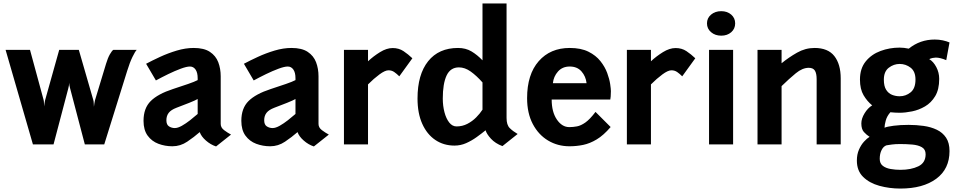

<svg xmlns="http://www.w3.org/2000/svg" viewBox="-20 -840 5583 1117"><path d="M171.5 0 12.5 -550H154.5L234 -257.5Q235.5 -252.5 235.8 -239.5Q236 -226.5 236.5 -221Q237 -226.5 239 -239.5Q241 -252.5 242.5 -257.5L324.5 -550H438.5L523 -257.5Q525 -251.5 525.5 -238.2Q526 -225 526.5 -219Q527 -225 529 -238.5Q531 -252 533 -258L597 -469Q607 -502.5 619.2 -524Q631.5 -545.5 639.5 -550H775.5Q766 -540.5 750.5 -508.5Q735 -476.5 720 -428L586.5 0H473.5L387.5 -327.5Q385.5 -334.5 384 -342.5Q382.5 -350.5 382.5 -358Q382 -343.5 377.5 -326.5L291.5 0Z M983 11Q940 11 901.5 -3.5Q863 -18 839 -50.8Q815 -83.5 815 -137Q815 -210.5 856.8 -252Q898.5 -293.5 986 -322Q1036.5 -338.5 1074.2 -351.5Q1112 -364.5 1130 -374V-385Q1130 -417.5 1117.8 -435.2Q1105.5 -453 1085 -453Q1065.5 -453 1031.2 -440.2Q997 -427.5 958.5 -408.8Q920 -390 887 -372L830 -469Q864.5 -487.5 911 -509Q957.5 -530.5 1008.5 -545.8Q1059.5 -561 1107 -561Q1167 -561 1201.2 -538.2Q1235.5 -515.5 1249.8 -478Q1264 -440.5 1264 -396V-119Q1264 -97.5 1283.8 -82.8Q1303.5 -68 1324 -57L1237 12Q1205 1.5 1177.8 -22.5Q1150.5 -46.5 1142 -71.5Q1109 -42.5 1069.2 -15.8Q1029.5 11 983 11ZM997 -95Q1014.5 -95 1038 -108.2Q1061.5 -121.5 1085.8 -140.5Q1110 -159.5 1130 -177V-264Q1116.5 -256 1081 -241.8Q1045.5 -227.5 1006.5 -213Q975 -201 961.5 -183.5Q948 -166 948 -140.5Q948 -114.5 963.2 -104.8Q978.5 -95 997 -95Z M1552 11Q1509 11 1470.5 -3.5Q1432 -18 1408 -50.8Q1384 -83.5 1384 -137Q1384 -210.5 1425.8 -252Q1467.5 -293.5 1555 -322Q1605.5 -338.5 1643.2 -351.5Q1681 -364.5 1699 -374V-385Q1699 -417.5 1686.8 -435.2Q1674.5 -453 1654 -453Q1634.5 -453 1600.2 -440.2Q1566 -427.5 1527.5 -408.8Q1489 -390 1456 -372L1399 -469Q1433.5 -487.5 1480 -509Q1526.5 -530.5 1577.5 -545.8Q1628.5 -561 1676 -561Q1736 -561 1770.2 -538.2Q1804.5 -515.5 1818.8 -478Q1833 -440.5 1833 -396V-119Q1833 -97.5 1852.8 -82.8Q1872.5 -68 1893 -57L1806 12Q1774 1.5 1746.8 -22.5Q1719.5 -46.5 1711 -71.5Q1678 -42.5 1638.2 -15.8Q1598.5 11 1552 11ZM1566 -95Q1583.5 -95 1607 -108.2Q1630.5 -121.5 1654.8 -140.5Q1679 -159.5 1699 -177V-264Q1685.5 -256 1650 -241.8Q1614.5 -227.5 1575.5 -213Q1544 -201 1530.5 -183.5Q1517 -166 1517 -140.5Q1517 -114.5 1532.2 -104.8Q1547.5 -95 1566 -95Z M1981 0V-550H2121V-483.5Q2152.5 -513 2191 -536.8Q2229.5 -560.5 2264.5 -560.5Q2300.5 -560.5 2327.5 -542.5Q2354.5 -524.5 2379 -501L2303 -396Q2288 -411 2273.5 -421Q2259 -431 2240 -431Q2220 -431 2187.5 -407Q2155 -383 2121 -349V0Z M2903 10Q2861.5 -5.5 2836.2 -33Q2811 -60.5 2805 -82Q2781 -62.5 2752.5 -42Q2724 -21.5 2691.8 -7.2Q2659.5 7 2624 7Q2561 7 2512.5 -25.8Q2464 -58.5 2436.5 -119.8Q2409 -181 2409 -267Q2409 -406.5 2470.8 -483.8Q2532.5 -561 2645 -561Q2689.5 -561 2723.2 -540.8Q2757 -520.5 2787 -489V-820H2927V-154Q2927 -113 2945.5 -94.8Q2964 -76.5 2991.5 -60.5ZM2636 -104.5Q2670 -104.5 2699 -119.5Q2728 -134.5 2750.2 -157Q2772.5 -179.5 2787 -202V-360.5Q2752.5 -399.5 2718.5 -423.8Q2684.5 -448 2650 -448Q2600.5 -448 2578.2 -400.8Q2556 -353.5 2556 -267Q2556 -224 2565.8 -187Q2575.5 -150 2593.5 -127.2Q2611.5 -104.5 2636 -104.5Z M3293.5 11Q3224.5 11 3168.5 -22.5Q3112.5 -56 3079.5 -118.8Q3046.5 -181.5 3046.5 -269Q3046.5 -407 3114 -484Q3181.5 -561 3294.5 -561Q3360 -561 3403.5 -539.2Q3447 -517.5 3473.2 -484.2Q3499.5 -451 3512.5 -415.5Q3525.5 -380 3529.8 -351Q3534 -322 3534 -310Q3534 -289.5 3532.8 -278.8Q3531.5 -268 3530.5 -261H3189.5Q3189.5 -189 3219.5 -144.8Q3249.5 -100.5 3292 -100.5Q3314 -100.5 3336.8 -104.8Q3359.5 -109 3385.8 -127.5Q3412 -146 3444.5 -189L3532.5 -101Q3491 -52.5 3451.2 -28.8Q3411.5 -5 3372.5 3Q3333.5 11 3293.5 11ZM3196.5 -356H3392.5Q3388 -396 3363 -424.5Q3338 -453 3294.5 -453Q3252 -453 3226.2 -424Q3200.5 -395 3196.5 -356Z M3627 0V-550H3767V-483.5Q3798.5 -513 3837 -536.8Q3875.5 -560.5 3910.5 -560.5Q3946.5 -560.5 3973.5 -542.5Q4000.5 -524.5 4025 -501L3949 -396Q3934 -411 3919.5 -421Q3905 -431 3886 -431Q3866 -431 3833.5 -407Q3801 -383 3767 -349V0Z M4176 -632.5Q4140.5 -632.5 4116.8 -652.8Q4093 -673 4093 -704Q4093 -735 4116.8 -755Q4140.5 -775 4176 -775Q4211 -775 4234 -755Q4257 -735 4257 -704Q4257 -672.5 4234 -652.5Q4211 -632.5 4176 -632.5ZM4105 0V-550H4245V0Z M4387 0V-550H4527V-472Q4568.5 -506 4616.8 -533.5Q4665 -561 4719 -561Q4797 -561 4834 -513.8Q4871 -466.5 4871 -384V0H4731V-379Q4731 -413 4720.8 -429.2Q4710.5 -445.5 4685 -445.5Q4648.5 -445.5 4609.8 -413.8Q4571 -382 4527 -339V0Z M5218 257Q5154 257 5096 241Q5038 225 5001.5 189.2Q4965 153.5 4965 94Q4965 58.5 4977.2 30.5Q4989.5 2.5 5007 -16.5Q5024.5 -35.5 5039 -44Q5021 -55.5 5006 -72Q4991 -88.5 4991 -122Q4991 -150 5009.8 -180.8Q5028.5 -211.5 5054 -227Q5025 -250.5 5004 -286Q4983 -321.5 4983 -377Q4983 -441.5 5016.5 -482.8Q5050 -524 5102.8 -543.5Q5155.5 -563 5214 -563Q5238.5 -563 5267 -557Q5332.5 -610 5418 -610Q5442.5 -610 5464.8 -605.2Q5487 -600.5 5504 -593L5485 -490Q5449.5 -505 5424 -505Q5417.5 -505 5406 -502.8Q5394.5 -500.5 5386 -496Q5410 -482 5427 -450Q5444 -418 5444 -381Q5444 -319.5 5420.8 -280.8Q5397.5 -242 5361.5 -221Q5325.5 -200 5286 -192Q5246.5 -184 5214 -184Q5203 -184 5187.2 -184.8Q5171.5 -185.5 5160 -187Q5140 -164.5 5133 -138.5Q5126 -112.5 5126 -97Q5140.5 -103.5 5179 -108.5Q5217.5 -113.5 5266 -113.5Q5311 -113.5 5353.5 -107.5Q5396 -101.5 5430 -85.2Q5464 -69 5484 -39Q5504 -9 5504 39Q5504 143 5426.8 200Q5349.5 257 5218 257ZM5214 -280Q5249.5 -280 5277.8 -302.8Q5306 -325.5 5306 -377Q5306 -424.5 5277.8 -446.2Q5249.5 -468 5214 -468Q5179.5 -468 5150.8 -446Q5122 -424 5122 -376.5Q5122 -338.5 5135.5 -317.5Q5149 -296.5 5170 -288.2Q5191 -280 5214 -280ZM5218 148Q5280.5 148 5322.8 127.5Q5365 107 5365 57.5Q5365 29 5343.2 16.5Q5321.5 4 5287.5 1Q5253.5 -2 5217 -2Q5188.5 -2 5168 0.8Q5147.5 3.5 5137 5.5Q5119.5 11.5 5108.8 33Q5098 54.5 5098 84Q5098 111 5116 124.8Q5134 138.5 5161.5 143.2Q5189 148 5218 148Z"/></svg>

Font: Junction
Style: Bold
Weight: 700
Designer: Caroline Hadilaksono
Foundry: Caroline Hadilaksono, Tyler Finck, The League of Moveable Type
Version: Version 2.000; ttfautohint (v1.8.3)